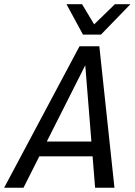

<svg xmlns="http://www.w3.org/2000/svg" viewBox="-60 -885 636 905"><path d="M370.7 -634.5 50.7 0H-40.5L314.8 -667H408.2L479.5 0H388.3L337.3 -634.5ZM109.5 -218H421.5L406.5 -148H94.5ZM334.3 -722 481.7 -865.3H555L416 -722ZM412.7 -722H331L253.3 -865.3H326.7Z"/></svg>

Font: Epunda Sans Light
Style: Italic
Weight: 300
Italic angle: -12.0243°
Designer: Simon Atzbach
Foundry: typofactur
Version: Version 2.204